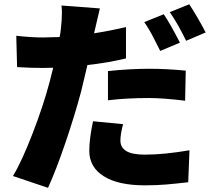

<svg xmlns="http://www.w3.org/2000/svg" viewBox="-20 -816 1017 904"><path d="M426.8 -675.8 422.9 -659.2Q498 -670.9 573.2 -688.5V-541Q489.3 -520.5 391.6 -509.8L362.3 -386.7Q333 -276.4 289.1 -147Q245.1 -17.6 206.1 68.4L41 12.7Q83 -56.6 133.8 -188.5Q184.6 -320.3 212.9 -427.7Q228.5 -487.3 230.5 -497.1Q213.9 -496.1 181.6 -496.1Q127 -496.1 60.5 -500L56.6 -647.5Q127 -639.6 182.6 -639.6Q208 -639.6 260.7 -641.6Q265.6 -664.1 266.6 -680.7Q271.5 -722.7 271.5 -755.9Q271.5 -772.5 269.5 -790L450.2 -776.4Q440.4 -737.3 426.8 -675.8ZM418 -245.1 559.6 -231.4Q546.9 -184.6 546.9 -154.3Q546.9 -122.1 574.2 -105Q601.6 -87.9 663.1 -87.9Q751 -87.9 872.1 -108.4L866.2 42Q807.6 48.8 762.2 52.7Q716.8 56.6 662.1 56.6Q536.1 56.6 468.3 13.7Q400.4 -29.3 400.4 -105.5Q400.4 -162.1 418 -245.1ZM488.3 -481.4Q591.8 -492.2 681.6 -492.2Q765.6 -492.2 854.5 -483.4L851.6 -341.8Q746.1 -354.5 681.6 -354.5Q574.2 -354.5 488.3 -343.8ZM751 -749Q782.2 -703.1 827.1 -615.2L734.4 -576.2Q730.5 -584 706.5 -631.3Q682.6 -678.7 659.2 -711.9ZM871.1 -795.9Q888.7 -769.5 911.6 -730Q934.6 -690.4 948.2 -663.1L856.4 -624Q815.4 -708 779.3 -758.8Z"/></svg>

Font: Min Sans Black
Style: Regular
Weight: 900
Designer: Jinseong-Kim, NotoSansCJK, Nunito
Foundry: Jinseong-Kim
Version: Version 1.000